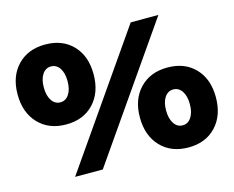

<svg xmlns="http://www.w3.org/2000/svg" viewBox="-99 -849 1214 998"><g transform="rotate(-15 508.0 -350.0)"><path d="M421 -491Q421 -393 365.5 -334Q310 -275 217 -275Q124 -275 68 -334Q12 -393 12 -491Q12 -588 68 -646.5Q124 -705 217 -705Q310 -705 365.5 -647Q421 -589 421 -491ZM153 -491Q153 -447 170.5 -420.5Q188 -394 217 -394Q246 -394 263.5 -420.5Q281 -447 281 -491Q281 -535 263.5 -561Q246 -587 217 -587Q188 -587 170.5 -561Q153 -535 153 -491ZM677 -701H826L339 0H190ZM1004 -211Q1004 -113 948.5 -54Q893 5 800 5Q707 5 651 -54Q595 -113 595 -211Q595 -308 651 -366.5Q707 -425 800 -425Q893 -425 948.5 -367Q1004 -309 1004 -211ZM736 -211Q736 -167 753.5 -140.5Q771 -114 800 -114Q829 -114 846.5 -140.5Q864 -167 864 -211Q864 -255 846.5 -281Q829 -307 800 -307Q771 -307 753.5 -281Q736 -255 736 -211Z"/></g></svg>

Font: Gontserrat Black
Style: Regular
Weight: 900
Designer: Julieta Ulanovsky
Foundry: Julieta Ulanovsky
Version: Version 6.001